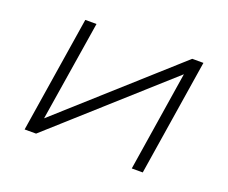

<svg xmlns="http://www.w3.org/2000/svg" viewBox="-87 -622 897 756"><g transform="rotate(20 361.5 -243.5)"><path d="M76 0 153 -487H200L132 -61H126L601 -487H648L571 0H525L592 -425H598L124 0Z"/></g></svg>

Font: Nunito Sans 10pt Expanded ExtraLight
Style: Italic
Weight: 250
Width: 7
Italic angle: -9°
Designer: Vernon Adams
Foundry: Vernon Adams
Version: Version 3.101;gftools[0.9.27]